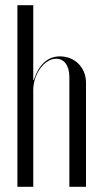

<svg xmlns="http://www.w3.org/2000/svg" viewBox="-20 -719 390 739"><path d="M110 -411 108 -412V-699H47V0H108V-373C108 -434 151 -493 196 -493C227 -493 247 -467 247 -422V0H311V-401C311 -459 268 -502 211 -502C164 -502 130 -471 110 -411Z"/></svg>

Font: Moniqa Display
Style: Regular
Weight: 400
Designer: Rajesh Rajput
Foundry: Rajesh Rajput
Version: Version 1.000